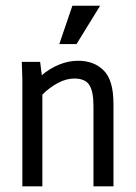

<svg xmlns="http://www.w3.org/2000/svg" viewBox="-20 -655 478 675"><path d="M58.6 -374 56.6 -437.5H121.1L127 -390.6Q154.3 -414.1 187.5 -427.7Q220.7 -441.4 254.9 -441.4Q310.5 -441.4 344.7 -407.2Q378.9 -373 378.9 -290V0H308.6V-282.2Q308.6 -334 293.9 -356.4Q279.3 -378.9 241.2 -378.9Q212.9 -378.9 183.6 -363.3Q154.3 -347.7 128.9 -322.3V0H58.6ZM332 -634.8 249 -500H188.5L234.4 -634.8Z"/></svg>

Font: Sudo Variable
Style: Regular
Weight: 400
Monospace: yes
Designer: Jens Kutilek
Foundry: Jens Kutilek
Version: Version 0.040